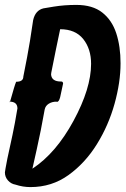

<svg xmlns="http://www.w3.org/2000/svg" viewBox="-60 -764 515 782"><path d="M64 -2Q33 -2 3 -12Q-15 -15 -27.5 -29Q-40 -43 -40 -62Q-40 -66 -30 -118L-9 -215Q1 -262 10 -317L11 -322Q11 -349 -19 -350Q0 -418 5 -429L6 -431Q35 -431 35 -452Q52 -536 62 -597L75 -682Q84 -722 117 -730L159 -737Q202 -744 251 -744Q317 -744 356.5 -713Q396 -682 413.5 -628.5Q431 -575 431 -506Q431 -429 406.5 -341Q382 -253 334.5 -176.5Q287 -100 219 -51Q151 -2 64 -2ZM72 -77Q168 -140 239.5 -272Q311 -404 311 -504Q311 -565 279 -605Q247 -645 185 -645Q169 -570 149 -469L148 -461Q150 -432 188 -432H190Q196 -432 197 -424L185 -368Q180 -349 172 -349L170 -350Q152 -350 138.5 -341.5Q125 -333 122 -318Q119 -303 116 -286L106 -233Q90 -155 72 -77ZM-20 -347Q-20 -350 -23 -350H-19Z"/></svg>

Font: Bangerz
Style: Regular
Weight: 400
Designer: vernon adams
Foundry: Vernon Adams
Version: Version 2.10;February 7, 2025;FontCreator 13.0.0.2683 64-bit